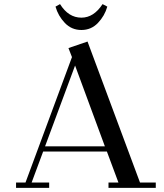

<svg xmlns="http://www.w3.org/2000/svg" viewBox="-20 -914 798 934"><path d="M58.1 0V-25.9H104L330.1 -636.2L313 -680.2L405.8 -711.9L661.1 -25.9H737.8V0H507.8V-25.9H556.2L500 -176.8H189.9L133.8 -25.9H219.2V0ZM199.2 -202.1H490.2L345.2 -595.2ZM250 -881.8 272 -894Q313 -828.1 376 -828.1Q436 -828.1 479 -894L502 -881.8Q489.3 -836.9 456.5 -802.5Q423.8 -768.1 376 -768.1Q328.1 -768.1 295.4 -802.5Q262.7 -836.9 250 -881.8Z"/></svg>

Font: Dehuti
Style: Bold
Weight: 700
Version: Version 1.2